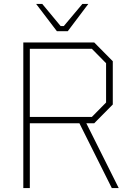

<svg xmlns="http://www.w3.org/2000/svg" viewBox="-20 -952 689 972"><path d="M268 -794 163 -932H194L287 -820H303L397 -932H427L323 -794ZM98 0V-737H457L551 -642V-423L457 -328H417L581 0H546L382 -328H131V0ZM131 -360H445L517 -433V-632L445 -705H131Z"/></svg>

Font: Tomorrow ExtraLight
Style: Regular
Weight: 275
Designer: Tony de Marco, Monica Rizzolli
Foundry: Just in Type
Version: Version 2.002